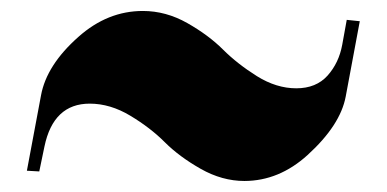

<svg xmlns="http://www.w3.org/2000/svg" viewBox="-20 -481 709 352"><path d="M428.2 -149.2Q387.2 -149.2 347.9 -171.5Q308.6 -193.8 282.2 -220.2Q255.9 -246.6 219 -268.8Q182.1 -291 144.5 -291Q77.9 -291 61.5 -212.4L52 -166.7L29.3 -168L55.2 -306.2Q65.4 -361.8 124 -413.6Q177.2 -460.9 241.9 -460.9Q284.2 -460.9 323.4 -438.7Q362.5 -416.5 388.9 -390.1Q415.3 -363.8 451 -341.4Q486.8 -319.1 523.2 -319.1Q559.6 -319.1 580.6 -342.5Q601.3 -365.7 607.4 -398.9L615.7 -444.6L639.6 -442.1L613.8 -304Q604 -251.5 543.9 -196.8Q491.7 -149.4 428.2 -149.2Z"/></svg>

Font: itsadzoke
Style: Regular
Weight: 700
Width: 7
Version: Version 0.45